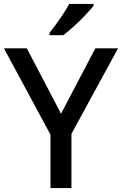

<svg xmlns="http://www.w3.org/2000/svg" viewBox="-20 -961 623 981"><path d="M292 -380 467 -714H583L345 -277V0H238V-273L0 -714H117ZM458 -931Q443 -913 416 -884Q389 -855 358 -827Q327 -799 303 -781H233V-793Q248 -812 267 -838Q286 -864 304 -891.5Q322 -919 334 -941H458Z"/></svg>

Font: Noto Sans Gurmukhi Medium
Style: Regular
Weight: 500
Designer: Jelle Bosma - Monotype Design Team
Foundry: Monotype Imaging Inc.
Version: Version 2.004; ttfautohint (v1.8.4.7-5d5b)